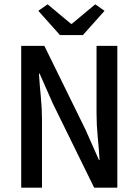

<svg xmlns="http://www.w3.org/2000/svg" viewBox="-20 -867 640 887"><path d="M78 0V-655H185L376 -266L437 -128H440Q437 -178 431.5 -233.5Q426 -289 426 -343V-655H522V0H415L224 -389L163 -527H160Q163 -476 168.5 -421.5Q174 -367 174 -314V0ZM257 -705 157 -817 200 -847 308 -757H312L420 -847L463 -817L363 -705Z"/></svg>

Font: Source Code Pro Medium
Style: Regular
Weight: 500
Monospace: yes
Designer: Paul D. Hunt, Teo Tuominen
Foundry: Adobe Systems Incorporated
Version: Version 2.030;PS 1.000;hotconv 16.6.51;makeotf.lib2.5.65220